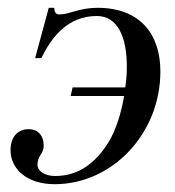

<svg xmlns="http://www.w3.org/2000/svg" viewBox="-20 -461 448 492"><path d="M105 -441 70 -312H86C112 -366 154 -420 228 -420C282 -420 305 -365 305 -291C305 -272 304 -258 301 -237H166L161 -215H298C291 -172 277 -128 259 -98C228 -48 186 -10 121 -10C96 -10 76 -22 76 -39C76 -63 92 -66 92 -88C92 -113 78 -130 53 -130C29 -130 7 -114 7 -76C7 -29 48 11 120 11C268 11 391 -119 391 -278C391 -372 340 -441 230 -441C182 -441 159 -424 132 -424C122 -424 119 -432 119 -441Z"/></svg>

Font: XITS
Style: Italic
Weight: 400
Italic angle: -16.33°
Designer: MicroPress Inc., with final additions and corrections provided by Coen Hoffman, Elsevier (retired)
Version: Version 1.302